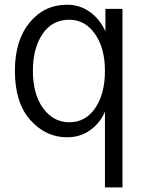

<svg xmlns="http://www.w3.org/2000/svg" viewBox="-20 -563 620 812"><path d="M119.1 -263.7Q119.1 -164.1 162.6 -105Q206.1 -45.9 273.4 -45.9Q341.8 -45.9 382.8 -106Q423.8 -166 423.8 -263.7Q423.8 -359.4 381.8 -419.4Q339.8 -479.5 273.4 -479.5Q200.2 -479.5 159.7 -418.9Q119.1 -358.4 119.1 -263.7ZM43 -263.7Q43 -391.6 105 -467.3Q167 -543 263.7 -543Q317.4 -543 359.9 -512.7Q402.3 -482.4 425.8 -430.7V-525.4H498V229.5H423.8V-90.8Q404.3 -43.9 362.3 -13.2Q320.3 17.6 263.7 17.6Q173.8 17.6 108.4 -55.2Q43 -127.9 43 -263.7Z"/></svg>

Font: Batunionen A1
Style: Regular
Weight: 400
Designer: HanYang I&C Co.,Ltd.
Foundry: HanYang I&C Co.,Ltd.
Version: Version 2.50; ttfautohint (v1.6)